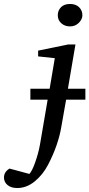

<svg xmlns="http://www.w3.org/2000/svg" viewBox="-149 -718 450 967"><path d="M266 -641Q266 -621 248 -603Q230 -585 204 -585Q177 -585 159.5 -601Q142 -617 142 -641Q142 -665 158 -681.5Q174 -698 204 -698Q233 -698 249.5 -681.5Q266 -665 266 -641ZM281 -216H184L160 -80Q153 -37 136.5 11.5Q120 60 93.5 111Q67 162 26 195.5Q-15 229 -62 229Q-93 229 -111 214Q-129 199 -129 176Q-129 148 -101 131L-1 158Q13 143 28.5 99Q44 55 52 12L91 -216H4V-271H101L127 -425L43 -434V-463L194 -494H231L193 -271H281Z"/></svg>

Font: Veleka
Style: Italic
Weight: 400
Italic angle: -12°
Designer: Stefan Peev, Context Ltd, 2016; SIL International, 1997-2014.
Foundry: Stefan Peev, Context Ltd, 2016
Version: Version 1.000